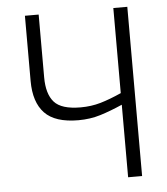

<svg xmlns="http://www.w3.org/2000/svg" viewBox="-52 -760 703 807"><g transform="rotate(-5 300.0 -357.0)"><path d="M515 0V-714H456V-355Q407 -333 367.5 -321.5Q328 -310 283 -310Q202 -310 171.5 -344.5Q141 -379 141 -449V-714H83V-439Q83 -349 127 -303Q171 -257 269 -257Q319 -257 362.5 -270.5Q406 -284 456 -306V0Z"/></g></svg>

Font: Noto Sans Mono UI Light
Style: Regular
Weight: 300
Designer: Monotype Design team
Foundry: Monotype Imaging Inc.
Version: 1.000